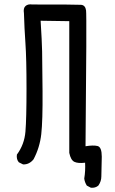

<svg xmlns="http://www.w3.org/2000/svg" viewBox="-20 -761 540 898"><path d="M405 117 386 107Q376 91 374 74Q380 39 378 0Q345 4 328 -4Q311 -12 304 -46V-662L170 -664Q176 -569 177 -520.5Q178 -472 179 -334Q180 -196 173 -133.5Q166 -71 137 -16Q117 9 88 8L68 -2Q56 -16 59 -38Q94 -85 99 -145.5Q104 -206 104 -346.5Q104 -487 99 -558Q94 -629 92 -699Q88 -723 99.5 -733Q111 -743 131 -740Q339 -740 359 -738.5Q379 -737 382.5 -712.5Q386 -688 380 -77Q417 -83 436.5 -78Q456 -73 456 -28L454 64Q454 87 440 107Q426 119 405 117Z"/></svg>

Font: NaniFont Regular
Style: Regular
Weight: 400
Designer: Nanigashitei
Version: Version 1.036